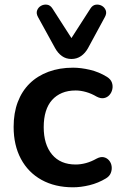

<svg xmlns="http://www.w3.org/2000/svg" viewBox="-20 -787 512 817"><path d="M291 10Q214 10 157 -21.5Q100 -53 69 -111Q38 -169 38 -247Q38 -306 55.5 -352.5Q73 -399 106 -431.5Q139 -464 186 -481.5Q233 -499 291 -499Q324 -499 362.5 -490Q401 -481 435 -460Q451 -450 456 -436Q461 -422 458 -407.5Q455 -393 445.5 -382.5Q436 -372 422 -369.5Q408 -367 391 -376Q369 -389 346 -395.5Q323 -402 302 -402Q269 -402 244 -391.5Q219 -381 201.5 -361.5Q184 -342 175 -313Q166 -284 166 -246Q166 -172 201.5 -129.5Q237 -87 302 -87Q323 -87 345.5 -93Q368 -99 391 -112Q408 -121 421.5 -118Q435 -115 444 -104.5Q453 -94 455 -79.5Q457 -65 451.5 -51Q446 -37 431 -28Q398 -8 361 1Q324 10 291 10ZM284 -536Q261 -536 243.5 -548.5Q226 -561 214 -583L142 -714Q133 -730 138 -743Q143 -756 155 -762.5Q167 -769 180.5 -767Q194 -765 203 -751L284 -625L365 -751Q374 -765 387.5 -767Q401 -769 413 -762.5Q425 -756 430 -743Q435 -730 426 -714L355 -583Q343 -561 325 -548.5Q307 -536 284 -536Z"/></svg>

Font: Nunito ExtraLight
Style: Bold
Weight: 700
Version: Version 3.602